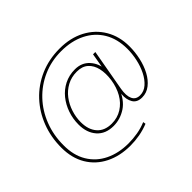

<svg xmlns="http://www.w3.org/2000/svg" viewBox="-173 -868 1294 1294"><g transform="rotate(-45 474.5 -220.5)"><path d="M402 180Q303 180 226 141.5Q149 103 106 31Q63 -41 63 -140Q63 -240 96.5 -327Q130 -414 191.5 -480Q253 -546 338.5 -583.5Q424 -621 527 -621Q630 -621 707.5 -580Q785 -539 828 -466Q871 -393 871 -298Q871 -244 859 -190Q847 -136 823.5 -92Q800 -48 765.5 -21Q731 6 688 6Q640 6 620.5 -27Q601 -60 605 -107L610 -145L623 -151Q591 -67 535.5 -30.5Q480 6 416 6Q340 6 297.5 -42Q255 -90 255 -168Q255 -223 272.5 -273.5Q290 -324 322 -363.5Q354 -403 399.5 -426Q445 -449 501 -449Q565 -449 604 -406Q643 -363 647 -300L634 -289L659 -434H681L628 -137Q618 -79 633 -46.5Q648 -14 688 -14Q726 -14 756 -40.5Q786 -67 807 -109Q828 -151 838.5 -200.5Q849 -250 849 -296Q849 -391 808.5 -459Q768 -527 694 -564Q620 -601 522 -601Q428 -601 348 -565.5Q268 -530 209 -467.5Q150 -405 117.5 -321.5Q85 -238 85 -143Q84 -46 125 22Q166 90 238.5 125Q311 160 404 160Q447 160 491 152.5Q535 145 575 128L578 147Q536 164 491.5 172Q447 180 402 180ZM418 -14Q473 -14 516.5 -41.5Q560 -69 587 -116.5Q614 -164 623 -225Q631 -283 620.5 -329Q610 -375 580 -402Q550 -429 499 -429Q447 -429 405.5 -406.5Q364 -384 335.5 -346.5Q307 -309 292 -262.5Q277 -216 277 -169Q277 -98 313.5 -56Q350 -14 418 -14Z"/></g></svg>

Font: DM Sans 20pt Thin
Style: Italic
Weight: 250
Italic angle: -10°
Version: Version 4.004;gftools[0.9.30]